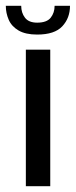

<svg xmlns="http://www.w3.org/2000/svg" viewBox="-41 -641 261 661"><path d="M48 -470H132V0H48ZM87 -522Q47 -522 23 -536Q-1 -550 -11 -573Q-21 -596 -21 -621H32Q32 -597 45 -580Q58 -563 87 -563Q120 -563 133.5 -580Q147 -597 147 -621H200Q200 -579 173.5 -550.5Q147 -522 87 -522Z"/></svg>

Font: Smooch Sans Thin SemiBold
Style: Regular
Weight: 600
Version: Version 1.010